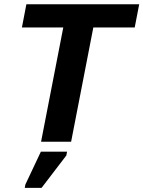

<svg xmlns="http://www.w3.org/2000/svg" viewBox="-20 -679 687 920"><path d="M427.2 -547.4 320.8 0H176.8L283.2 -547.4H85L106.4 -658.7H647L625.5 -547.4ZM98.6 221.2 101.6 205.1 175.8 47.9H301.3L297.9 65.9L179.2 221.2Z"/></svg>

Font: Cousine
Style: Bold Italic
Weight: 700
Italic angle: -12°
Monospace: yes
Designer: Steve Matteson
Foundry: Ascender Corporation
Version: Version 1.20